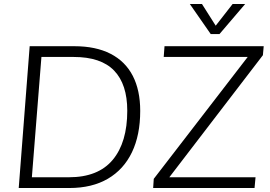

<svg xmlns="http://www.w3.org/2000/svg" viewBox="-20 -944 1356 964"><path d="M74 0 129 -712H353Q461 -712 535 -674Q609 -636 646.5 -563.5Q684 -491 684 -387Q684 -266 642.5 -179.5Q601 -93 521.5 -46.5Q442 0 328 0ZM140 -54H326Q473 -54 546 -141.5Q619 -229 619 -388Q619 -521 553 -589.5Q487 -658 350 -658H188ZM749 0 752 -46 1256 -700 1253 -658H802L806 -712H1304L1300 -667L798 -12L800 -54H1263L1258 0ZM1148 -924H1211L1082 -773H1038L933 -924H994L1063 -815Z"/></svg>

Font: Muli Light
Style: Italic
Weight: 300
Italic angle: -4.541°
Designer: Vernon Adams
Foundry: Vernon Adams
Version: Version 2.100; ttfautohint (v1.8.1.43-b0c9)